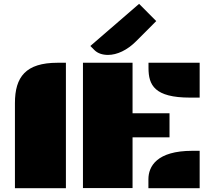

<svg xmlns="http://www.w3.org/2000/svg" viewBox="-20 -997 1123 1017"><path d="M766.6 -636.7C766.6 -545.9 798.8 -480 986.8 -480H1037.6V-664.6H766.6ZM419.4 -1H682.1V-269.5H877.9V-397H682.1V-664.6H419.4ZM59.1 0H329.1V-664.6H285.2C116.2 -664.6 59.1 -589.4 59.1 -451.2ZM766.1 0H1037.6V-198.2H999C810.5 -198.2 766.1 -115.7 766.1 -47.4ZM552.2 -706.1C600.1 -706.1 653.8 -731.4 700.2 -777.8L807.6 -885.3L716.8 -976.6L458.5 -753.4L480.5 -731.4C497.6 -714.4 522.9 -706.1 552.2 -706.1Z"/></svg>

Font: Plaster
Style: Regular
Weight: 400
Designer: Eben Sorkin
Foundry: Eben Sorkin
Version: Version 1.007